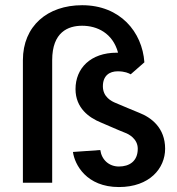

<svg xmlns="http://www.w3.org/2000/svg" viewBox="-20 -712 690 748"><path d="M264.2 -120C270.8 -70.8 316.7 16.7 443.3 16.7C563.3 16.7 623.3 -56.7 623.3 -132.5C623.3 -214.2 569.2 -254.2 522.5 -272.5C496.7 -282.5 459.2 -299.2 430.8 -310.8C414.2 -317.5 380.8 -334.2 380.8 -375.8C380.8 -417.5 406.7 -434.2 438.3 -434.2C466.7 -434.2 481.7 -426.7 489.2 -422.5L542.5 -469.2C534.2 -587.5 448.3 -691.7 300 -691.7C165 -691.7 69.2 -610.8 69.2 -477.5V0H183.3V-477.5C183.3 -587.5 245.8 -611.7 300 -611.7C358.3 -611.7 419.2 -583.3 440 -506.7H435C332.5 -506.7 274.2 -445.8 274.2 -365C274.2 -290.8 327.5 -253.3 372.5 -235C400.8 -223.3 436.7 -206.7 466.7 -195C480.8 -190 516.7 -171.7 516.7 -132.5C516.7 -83.3 483.3 -63.3 443.3 -63.3C404.2 -63.3 375.8 -90 370.8 -127.5Z"/></svg>

Font: Boon SemiBold
Style: Regular
Weight: 600
Designer: Sungsit Sawaiwan
Foundry: FontUni
Version: Version 2.0